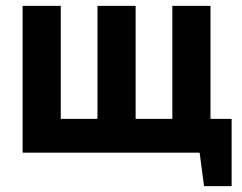

<svg xmlns="http://www.w3.org/2000/svg" viewBox="-20 -520 823 654"><path d="M769 114H675L660 0H57V-500H187V-115H312V-500H442V-115H567V-500H697V-115H769Z"/></svg>

Font: PTSans
Style: Bold
Weight: 700
Designer: A.Korolkova, O.Umpeleva, V.Yefimov
Foundry: ParaType Ltd
Version: Version 2.003W OFL